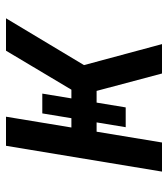

<svg xmlns="http://www.w3.org/2000/svg" viewBox="20 -580 560 640"><g transform="rotate(-90 300.0 -260.0)"><path d="M473 0H375L317 -218H278L262 -121H196L212 -218H181L145 0H48L134 -520H231L195 -302H226L242 -399H308L292 -302H321L451 -520H559L403 -260Z"/></g></svg>

Font: Iosevka Aile Medium Oblique
Style: Regular
Weight: 500
Italic angle: -9°
Designer: Belleve Invis
Foundry: Belleve Invis
Version: Version 31.1.0; ttfautohint (v1.8.4)